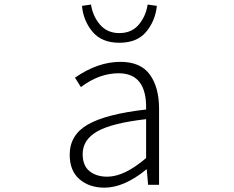

<svg xmlns="http://www.w3.org/2000/svg" viewBox="-20 -822 1040 854"><path d="M444.3 12.7Q377 12.7 333.5 -24.9Q290 -62.5 290 -133.8Q290 -221.7 370.6 -268.1Q451.2 -314.5 629.9 -335Q633.8 -496.1 507.8 -496.1Q420.9 -496.1 339.8 -434.6L313.5 -476.6Q415 -546.9 515.6 -546.9Q605.5 -546.9 646.5 -490.2Q687.5 -433.6 687.5 -337.9V0H638.7L632.8 -68.4H630.9Q532.2 12.7 444.3 12.7ZM457 -36.1Q533.2 -36.1 629.9 -119.1V-292Q476.6 -274.4 412.1 -237.3Q347.7 -200.2 347.7 -136.7Q347.7 -85 378.4 -60.5Q409.2 -36.1 457 -36.1ZM510.7 -631.8Q432.6 -631.8 391.6 -680.7Q350.6 -729.5 344.7 -795.9L384.8 -801.8Q392.6 -750 424.8 -712.4Q457 -674.8 510.7 -674.8Q565.4 -674.8 597.2 -712.4Q628.9 -750 636.7 -801.8L677.7 -795.9Q670.9 -729.5 630.4 -680.7Q589.8 -631.8 510.7 -631.8Z"/></svg>

Font: GenEi Gothic M Light
Style: Regular
Weight: 300
Designer: o_tamon (Modified); [Source Han Sans]
Ryoko NISHIZUKA  (kana & ideographs); Paul D. Hunt (Latin, Greek & Cyrillic); Wenl
Version: Version 1.1a;Original Version 1.004